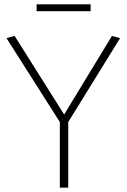

<svg xmlns="http://www.w3.org/2000/svg" viewBox="-20 -872 590 892"><path d="M258 0V-305L10 -695L48 -705L278 -340L500 -705L538 -695L297 -305V0ZM150 -820V-852H401V-820Z"/></svg>

Font: Georama ExtraCondensed Thin ExtraLight
Style: Regular
Weight: 250
Version: Version 1.001